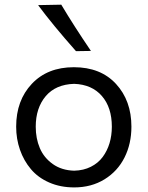

<svg xmlns="http://www.w3.org/2000/svg" viewBox="-20 -798 637 829"><path d="M372.6 -578.1 308.1 -577.1Q206.1 -692.4 144.5 -775.9L244.6 -777.8Q299.3 -686 372.6 -578.1ZM300.3 11.2Q240.7 11.2 192.4 -10Q144 -31.2 113.3 -67.9Q82.5 -104.5 66.2 -151.4Q49.8 -198.2 49.8 -251Q49.8 -364.3 117.4 -436Q185.1 -507.8 298.8 -507.8Q414.6 -507.8 481 -435.5Q547.4 -363.3 547.4 -251Q547.4 -177.2 517.6 -117.9Q487.8 -58.6 431.2 -23.7Q374.5 11.2 300.3 11.2ZM300.3 -61Q340.8 -62 372.3 -77.9Q403.8 -93.8 423.3 -120.1Q442.9 -146.5 452.9 -179.7Q462.9 -212.9 462.9 -251Q462.9 -334 419.9 -383.5Q377 -433.1 300.3 -436Q220.2 -433.6 177.2 -382.6Q134.3 -331.5 134.3 -251Q134.3 -200.2 151.9 -158.7Q169.4 -117.2 207.8 -89.8Q246.1 -62.5 300.3 -61Z"/></svg>

Font: Commissioner Flair
Style: Regular
Weight: 400
Designer: Kostas Bartsokas
Foundry: Kostas Bartsokas
Version: Version 1.000